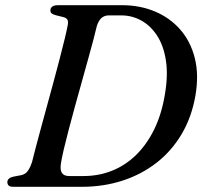

<svg xmlns="http://www.w3.org/2000/svg" viewBox="-20 -720 790 740"><path d="M8.3 -18.1Q8.3 -25.8 14.3 -31.3Q20.4 -36.7 32.3 -39.3L61.4 -44.8Q70.3 -46.6 77.5 -51.6Q84.7 -56.5 91 -66.9Q97.4 -77.3 103.4 -95.2Q108.5 -116.7 117.6 -151Q126.8 -185.3 138.2 -227.6Q149.7 -269.9 162.3 -316.1Q174.9 -362.3 187.4 -408.3Q199.9 -454.2 210.5 -495.3Q221.2 -536.3 229 -568.8Q236.9 -601.3 240.4 -620Q244.2 -635.8 240 -643.7Q235.8 -651.7 222.2 -654.6L195.5 -661.2Q183.8 -664.4 179 -668.4Q174.2 -672.4 174.2 -679.8Q174.2 -689.2 181.5 -694.6Q188.9 -700 203.9 -700H449.6Q519.9 -700 577.7 -675.5Q635.5 -651.1 675.1 -605.6Q714.7 -560.1 730.8 -496.2Q746.8 -432.3 733.5 -353.2Q719.2 -269.3 680.3 -203.5Q641.4 -137.8 583.2 -92.6Q525 -47.4 451.9 -23.7Q378.7 0 294.9 0H31.3Q18 0 13.1 -5.2Q8.3 -10.4 8.3 -18.1ZM301.9 -41.5Q360.5 -41.5 411.8 -62Q463.1 -82.4 504.3 -122.6Q545.6 -162.8 574.2 -221.1Q602.8 -279.4 615.4 -355.3Q628.4 -430.7 619.3 -487.8Q610.3 -544.9 585 -583.3Q559.8 -621.7 524 -641.2Q488.2 -660.7 447.5 -660.7H399.5Q382.5 -660.7 371.2 -650.7Q359.9 -640.7 353.1 -619.3Q348.7 -600.1 340 -567.1Q331.2 -534.1 319.6 -492.1Q307.9 -450.1 294.9 -403.4Q281.8 -356.8 269 -310.1Q256.2 -263.3 245 -220.9Q233.8 -178.5 225.9 -144.7Q218 -110.8 215 -90.7Q210.8 -65.6 218.5 -53.6Q226.2 -41.5 246.9 -41.5Z"/></svg>

Font: Fraunces Wonky
Style: Italic
Weight: 900
Italic angle: -16°
Version: Version 1.000;[b76b70a41]